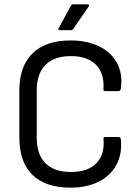

<svg xmlns="http://www.w3.org/2000/svg" viewBox="-20 -852 641 883"><path d="M304 11Q189 11 129 -48Q69 -107 69 -219V-436Q69 -547 129.5 -606.5Q190 -666 305 -666Q379 -666 434.5 -639.5Q490 -613 517.5 -563.5Q545 -514 536 -445Q535 -441 533 -437Q531 -433 526 -433H464Q454 -433 456 -443Q460 -516 420.5 -555Q381 -594 306 -594Q230 -594 189.5 -554Q149 -514 149 -436V-219Q149 -141 189.5 -101Q230 -61 306 -61Q383 -61 422.5 -100.5Q462 -140 456 -212Q454 -222 464 -222H525Q535 -222 536 -209Q542 -142 514.5 -92.5Q487 -43 433 -16Q379 11 304 11ZM255 -713Q245 -713 250 -722L306 -826Q311 -832 316 -832H382Q394 -832 387 -821L317 -719Q313 -713 306 -713Z"/></svg>

Font: Sofia Sans Semi Condensed
Style: Regular
Weight: 400
Designer: Botio Nikoltchev, Ani Petrova
Foundry: lettersoup
Version: Version 4.100; ttfautohint (v1.8.4.7-5d5b)